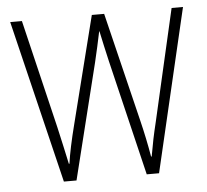

<svg xmlns="http://www.w3.org/2000/svg" viewBox="-44 -575 670 621"><g transform="rotate(-5 291.5 -264.5)"><path d="M318 -375Q312 -401 306.5 -425.5Q301 -450 296 -474H295Q290 -450 284.5 -425Q279 -400 273 -375L180 0H139L11 -529H49L133 -178Q141 -143 147.5 -113.5Q154 -84 160 -56H162Q165 -79 172 -112Q179 -145 188 -180L276 -529H316L402 -176Q417 -115 427 -56H429Q435 -90 439.5 -112Q444 -134 452 -167L535 -529H572L448 0H408Z"/></g></svg>

Font: Noto Sans Khmer Condensed ExtraLight
Style: Regular
Weight: 200
Width: 3
Designer: Danh Hong and the Monotype Design Team
Foundry: Monotype Imaging Inc.
Version: Version 2.004; ttfautohint (v1.8.4.7-5d5b)